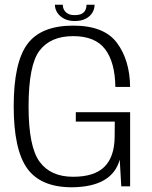

<svg xmlns="http://www.w3.org/2000/svg" viewBox="-20 -789 642 813"><path d="M284.5 4Q455 2.5 487 -113L493.5 0H531V-314H301V-274H466L465.5 -209Q464.5 -124.5 422 -82.5Q379.5 -40.5 289.5 -40.5Q194.5 -40.5 147.8 -104Q101 -167.5 101 -337.5Q101 -514.5 147.8 -575.2Q194.5 -636 290 -636Q383 -636 425 -580.8Q467 -525.5 468.5 -421H531Q529.5 -534.5 475.2 -607.5Q421 -680.5 290 -680.5Q153.5 -680.5 95.8 -602.2Q38 -524 38 -339Q38 -155.5 95.2 -75.8Q152.5 4 284.5 4ZM296 -700Q324.5 -700 343 -709.8Q361.5 -719.5 371 -735.2Q380.5 -751 380.5 -769H346.5Q346.5 -757.5 342 -747.2Q337.5 -737 326.5 -731Q315.5 -725 296 -725Q278.5 -725 267.5 -731.2Q256.5 -737.5 251.2 -747.2Q246 -757 246 -769H212.5Q212.5 -751 222.8 -735.2Q233 -719.5 251.5 -709.8Q270 -700 296 -700Z"/></svg>

Font: Anybody Thin Light
Style: Regular
Weight: 300
Version: Version 1.113;gftools[0.9.25]